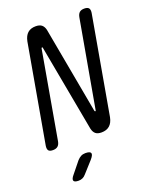

<svg xmlns="http://www.w3.org/2000/svg" viewBox="-175 -839 950 1177"><g transform="rotate(-20 300.0 -250.0)"><path d="M126 -670Q133 -705 152.5 -722.5Q172 -740 205 -740Q231 -740 244.5 -728.5Q258 -717 263 -695L366 -131L368 -127Q368 -125 370 -125Q372 -125 373.5 -126.5Q375 -128 375 -131L476 -700Q480 -721 491 -730.5Q502 -740 522 -740Q543 -740 551 -730.5Q559 -721 556 -700L443 -60Q436 -25 416 -7.5Q396 10 363 10Q337 10 324 -1.5Q311 -13 306 -35L202 -599Q202 -602 201 -603.5Q200 -605 198 -605Q196 -605 195 -603.5Q194 -602 193 -599L93 -30Q89 -9 77.5 0.5Q66 10 46 10Q25 10 17.5 0.5Q10 -9 13 -30ZM113 194 172 121Q184 108 196.5 101.5Q209 95 225 95Q256 95 260.5 107.5Q265 120 242 146L178 217Q168 229 156 234.5Q144 240 130 240Q102 240 98 228Q94 216 113 194Z"/></g></svg>

Font: Maple Mono NL Light
Style: Italic
Weight: 300
Italic angle: -10°
Monospace: yes
Designer: subframe7536
Version: Version 7.000